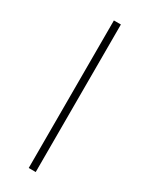

<svg xmlns="http://www.w3.org/2000/svg" viewBox="-148 -561 462 594"><g transform="rotate(30 83.0 -263.5)"><path d="M96 0V-527H71V0Z"/></g></svg>

Font: Noto Sans Tamil ExtraCondensed Thin
Style: Regular
Weight: 100
Width: 2
Designer: Jelle Bosma - Monotype Design Team
Foundry: Monotype Imaging Inc.
Version: Version 2.004